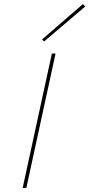

<svg xmlns="http://www.w3.org/2000/svg" viewBox="-20 -920 437 940"><path d="M196 -717 186 -727 386 -900 397 -888ZM91 0 234 -658H252L109 0Z"/></svg>

Font: EauTestInfant Thin
Style: Italic
Weight: 250
Italic angle: -12°
Designer: Christian Thalmann (Catharsis Fonts)
Version: Version 0.001;PS 000.001;hotconv 1.0.88;makeotf.lib2.5.64775